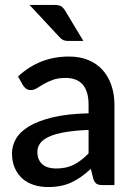

<svg xmlns="http://www.w3.org/2000/svg" viewBox="-20 -748 542 776"><path d="M207 -67Q249 -67 279.2 -82.8Q309.5 -98.5 338 -128V-223Q280.5 -220.5 241 -213.5Q201.5 -206.5 177 -195Q152.5 -183.5 141.8 -168.2Q131 -153 131 -134.5Q131 -116.5 136.8 -103.8Q142.5 -91 152.8 -82.8Q163 -74.5 176.8 -70.8Q190.5 -67 207 -67ZM394.5 0Q379 0 371 -4.8Q363 -9.5 357.5 -24L347 -65.5Q327.5 -47.5 308.5 -34Q289.5 -20.5 269.2 -11Q249 -1.5 225.8 3.2Q202.5 8 174.5 8Q143.5 8 116.8 -0.5Q90 -9 70.5 -26.2Q51 -43.5 39.8 -69Q28.5 -94.5 28.5 -129Q28.5 -158.5 44.2 -186.5Q60 -214.5 96.2 -236.8Q132.5 -259 191.8 -273.5Q251 -288 338 -290V-324Q338 -379 314.5 -406Q291 -433 245.5 -433Q214.5 -433 193.5 -425.2Q172.5 -417.5 157 -408.5Q141.5 -399.5 129.5 -391.8Q117.5 -384 104 -384Q93 -384 85.2 -389.8Q77.5 -395.5 72.5 -404L53 -439Q139.5 -519.5 259 -519.5Q303 -519.5 337.2 -505.2Q371.5 -491 394.8 -465Q418 -439 430.2 -403.2Q442.5 -367.5 442.5 -324V0ZM200.5 -728Q219 -728 228 -722Q237 -716 244 -703.5L317 -582.5H256Q243.5 -582.5 235.8 -586Q228 -589.5 220 -598.5L99.5 -728Z"/></svg>

Font: Lato
Style: Regular
Weight: 600
Designer: Lukasz Dziedzic
Foundry: tyPoland Lukasz Dziedzic
Version: Version 2.006; 2014-01-15; ttfautohint (v1.4.1)